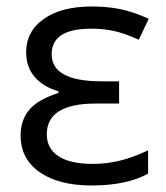

<svg xmlns="http://www.w3.org/2000/svg" viewBox="-20 -565 515 595"><path d="M349.1 -313V-244.1H276.9Q125 -244.1 125 -148.9Q125 -105 160.9 -81.1Q196.8 -57.1 268.1 -57.1Q309.1 -57.1 349.6 -66.7Q390.1 -76.2 439 -99.1V-26.9Q372.1 9.8 264.2 9.8Q161.6 9.8 102.8 -31.5Q43.9 -72.8 43.9 -145Q43.9 -192.9 70.8 -224.9Q97.7 -256.8 161.1 -276.9V-282.2Q113.3 -295.9 87.2 -326.9Q61 -357.9 61 -402.8Q61 -467.8 115.7 -506.3Q170.4 -544.9 264.2 -544.9Q311.5 -544.9 351.8 -536.9Q392.1 -528.8 440.9 -506.8L410.2 -441.9Q364.3 -462.4 332.5 -469.2Q300.8 -476.1 262.2 -476.1Q140.1 -476.1 140.1 -397Q140.1 -313 294.9 -313Z"/></svg>

Font: Open Sans ACDW
Style: acdw
Weight: 400
Foundry: Ascender Corporation
Version: Version 1.10